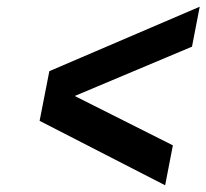

<svg xmlns="http://www.w3.org/2000/svg" viewBox="-20 -557 615 572"><path d="M472 -5 98 -197 127 -345 575 -537 552 -418 136 -243 147 -299 495 -124Z"/></svg>

Font: Teachers
Style: Italic
Weight: 400
Italic angle: -11°
Designer: Alfredo Marco Pradil, Chank Diesel
Version: Version 1.001